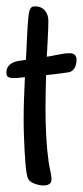

<svg xmlns="http://www.w3.org/2000/svg" viewBox="-27 -566 256 592"><path d="M131.8 -12.2Q131.8 -6.8 129.4 -3.2Q127 0.5 123.3 2.4Q119.6 4.4 115.5 5.1Q111.3 5.9 107.4 5.9Q102.1 5.9 95 4.6Q87.9 3.4 81.1 1Q74.2 -1.5 68.6 -5.1Q63 -8.8 60.1 -14.2Q57.1 -19 54.9 -32.5Q52.7 -45.9 51.3 -63.7Q49.8 -81.5 48.8 -101.8Q47.9 -122.1 47.1 -140.6Q46.4 -159.2 46.1 -174.1Q45.9 -189 45.9 -196.3Q45.9 -230.5 47.1 -262.5Q48.3 -294.4 49.8 -328.1Q47.4 -328.1 44.9 -327.6Q42.5 -327.1 40 -327.1Q33.7 -326.2 27.1 -325.7Q20.5 -325.2 13.7 -325.2Q5.4 -325.2 -1 -328.1Q-7.3 -331.1 -7.3 -341.3Q-7.3 -353.5 -2 -360.8Q3.4 -368.2 11.7 -372.3Q20 -376.5 29.8 -378.2Q39.6 -379.9 48.8 -380.9Q50.3 -380.9 50.8 -381.1Q51.3 -381.3 52.7 -381.3Q53.2 -387.2 53.7 -395.8Q54.2 -404.3 54.7 -414.6Q55.2 -430.7 56.2 -449Q57.1 -467.3 58.1 -484.1Q59.1 -501 60.5 -513.9Q62 -526.9 63.5 -532.2Q65.9 -538.6 69.1 -542.5Q72.3 -546.4 81.1 -546.4Q100.6 -546.4 111.3 -533.7Q122.1 -521 122.1 -502.4Q122.1 -481 120.8 -459.5Q119.6 -438 118.7 -416L117.2 -391.1Q129.4 -392.6 141.6 -395.5Q153.3 -397.9 165.3 -399.9Q177.2 -401.9 188.5 -401.9Q198.2 -401.9 203.6 -396.7Q209 -391.6 209 -381.8Q209 -371.1 205.1 -360.8Q201.2 -350.6 191.4 -345.2H191.9Q189.9 -344.2 180.2 -342.5Q170.4 -340.8 158 -339.4Q145.5 -337.9 133.5 -336.4Q121.6 -335 115.7 -334.5H115.2Q114.3 -307.1 113.8 -280.5Q113.3 -253.9 113.3 -226.6Q113.3 -189 115.5 -146.7Q117.7 -104.5 123 -66.4L127 -44.4Q128.9 -36.1 130.4 -28.1Q131.8 -20 131.8 -12.2Z"/></svg>

Font: Just Another Hand
Style: Regular
Weight: 400
Designer: Astigmatic (AOETI)
Foundry: Astigmatic (AOETI)
Version: Version 1.001